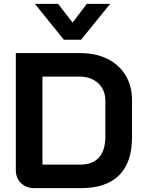

<svg xmlns="http://www.w3.org/2000/svg" viewBox="-20 -975 742 995"><path d="M62 -94V-700H396Q476 -700 536.5 -670Q597 -640 630.5 -585Q664 -530 664 -458V-262Q664 -133 597 -66.5Q530 0 400 0H159Q116 0 89 -26Q62 -52 62 -94ZM396 -122Q460 -122 493 -159Q526 -196 526 -268V-452Q526 -509 489 -543.5Q452 -578 392 -578H200V-122ZM161 -955H281L356 -858L430 -955H551L400 -769H311Z"/></svg>

Font: Bai Jamjuree
Style: Bold
Weight: 700
Designer: Katatrad Aksorn Co.,Ltd.
Foundry: Cadson Demak Co.,Ltd.
Version: Version 1.000; ttfautohint (v1.6)